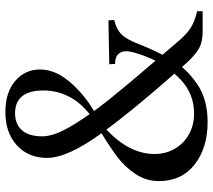

<svg xmlns="http://www.w3.org/2000/svg" viewBox="-58 -696 772 695"><g transform="rotate(-90 327.5 -348.0)"><path d="M446 -60Q281 -245 192.5 -367Q104 -489 104 -563Q104 -631 149.5 -672.5Q195 -714 270 -714Q341 -714 382.5 -678.5Q424 -643 424 -588Q424 -530 372.5 -473.5Q321 -417 255 -383L247 -398Q298 -433 323 -478.5Q348 -524 348 -576Q348 -679 265 -679Q227 -679 204.5 -654.5Q182 -630 182 -580Q182 -537 221.5 -471.5Q261 -406 316 -337.5Q371 -269 464 -161L521 -94Q551 -58 575 -43Q599 -28 635 -20V0H562H560Q524 0 500.5 -13Q477 -26 446 -60ZM20 -158Q20 -205 46 -243.5Q72 -282 106.5 -308Q141 -334 193 -366L214 -379L223 -363Q118 -273 118 -174Q118 -134 137 -101Q156 -68 189.5 -49.5Q223 -31 264 -31Q336 -31 387 -79.5Q438 -128 464 -188.5Q490 -249 490 -279Q490 -295 479 -306Q468 -317 444 -317L443 -338L602 -341L603 -320Q569 -312 550.5 -293Q532 -274 515 -229Q488 -161 457.5 -109.5Q427 -58 371.5 -20Q316 18 234 18Q140 18 80 -29Q20 -76 20 -158Z"/></g></svg>

Font: RL Madena Variable
Style: Regular
Weight: 400
Designer: I Kadek Wantara Putra
Foundry: Roughlines ID
Version: Version 1.000;Glyphs 3.1.2 (3151)